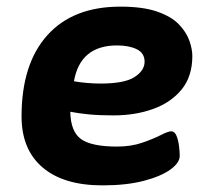

<svg xmlns="http://www.w3.org/2000/svg" viewBox="-20 -551 640 579"><path d="M289 8Q172 8 108.5 -46Q45 -100 45 -200Q45 -358 122.5 -444.5Q200 -531 343 -531Q411 -531 454 -516Q497 -501 519.5 -477.5Q542 -454 551 -428.5Q560 -403 560 -382Q560 -321 528 -281.5Q496 -242 442 -222.5Q388 -203 322 -203Q280 -203 248.5 -206Q217 -209 192 -214Q193 -154 224.5 -131.5Q256 -109 333 -109Q375 -109 408.5 -120.5Q442 -132 464.5 -143.5Q487 -155 496 -155Q507 -155 512.5 -141Q518 -127 520 -109.5Q522 -92 522 -81Q522 -60 493.5 -39.5Q465 -19 413 -5.5Q361 8 289 8ZM283 -299Q355 -299 385.5 -318.5Q416 -338 416 -365Q416 -391 392.5 -402.5Q369 -414 333 -414Q222 -414 203 -306Q218 -303 241 -301Q264 -299 283 -299Z"/></svg>

Font: Asap Semi Expanded Semi Expanded Regular
Style: Bold Italic
Weight: 700
Width: 6
Italic angle: -6°
Designer: Pablo Cosgaya
Foundry: Omnibus-Type
Version: Version 3.001; ttfautohint (v1.8.4.7-5d5b)